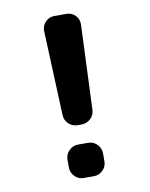

<svg xmlns="http://www.w3.org/2000/svg" viewBox="-83 -791 666 852"><g transform="rotate(-10 250.0 -365.0)"><path d="M276.4 -730.5Q299.8 -730.5 315.9 -713.4Q332 -696.3 331.1 -672.9L315.4 -292Q314.5 -267.6 297.4 -251.5Q280.3 -235.4 255.9 -235.4H240.2Q215.8 -235.4 198.7 -251.5Q181.6 -267.6 180.7 -292L165 -672.9Q164.1 -696.3 180.7 -713.4Q197.3 -730.5 219.7 -730.5ZM271.5 -150.4Q294.9 -150.4 311.5 -133.3Q328.1 -116.2 328.1 -92.8V-56.6Q328.1 -33.2 311 -16.6Q293.9 0 271.5 0H224.6Q201.2 0 184.6 -17.1Q168 -34.2 168 -56.6V-92.8Q168 -116.2 185.1 -133.3Q202.1 -150.4 224.6 -150.4Z"/></g></svg>

Font: Rounded Mgen+ 2m bold
Style: Bold
Weight: 700
Designer: [Source Han Sans]
Ryoko NISHIZUKA  (kana & ideographs); Paul D. Hunt (Latin, Greek & Cyrillic); Wenlong ZHANG  (bopomofo
Version: Version 1.059.20150602